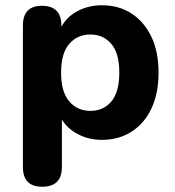

<svg xmlns="http://www.w3.org/2000/svg" viewBox="-20 -521 664 729"><path d="M323 -100Q373 -100 403 -136Q433 -172 433 -245Q433 -319 402.5 -354.5Q372 -390 323 -390Q274 -390 243 -354.5Q212 -319 212 -245Q212 -172 243 -136Q274 -100 323 -100ZM140 188Q67 188 67 113V-424Q67 -499 139 -499Q213 -499 213 -424V-419Q233 -457 274.5 -479Q316 -501 367 -501Q431 -501 479 -470Q527 -439 554.5 -382Q582 -325 582 -245Q582 -166 555 -109Q528 -52 479.5 -21Q431 10 367 10Q318 10 277 -11Q236 -32 215 -67V113Q215 188 140 188Z"/></svg>

Font: Chiron GoRound TC
Style: Bold
Weight: 700
Designer: Ryoko NISHIZUKA 西塚涼子 (kana, bopomofo & ideographs); Paul D. Hunt (Latin, Greek & Cyrillic); Sandoll Communications 산돌커뮤니
Foundry: Adobe
Version: Version 1.000;hotconv 1.1.1;makeotfexe 2.6.0